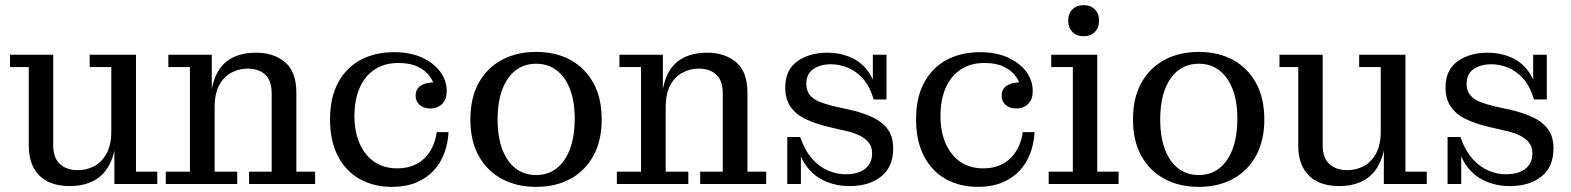

<svg xmlns="http://www.w3.org/2000/svg" viewBox="-20 -716 6114 747"><path d="M250 8Q204 8 168.5 -8.5Q133 -25 112.5 -60.5Q92 -96 92 -151V-455H19V-503H187V-151Q187 -102 213 -78Q239 -54 283 -54Q317 -54 346.5 -69.5Q376 -85 394.5 -118.5Q413 -152 413 -205L432 -206Q432 -134 411 -86.5Q390 -39 349.5 -15.5Q309 8 250 8ZM425 0V-167L413 -165V-455H329V-503H509V-48H592V0Z M949 0V-48H1037V-352Q1037 -402 1012 -425.5Q987 -449 943 -449Q910 -449 880.5 -433.5Q851 -418 833 -385Q815 -352 815 -298H798Q798 -370 818 -417.5Q838 -465 878 -488Q918 -511 977 -511Q1045 -511 1089 -474Q1133 -437 1133 -355V-48H1206V0ZM625 0V-48H719V-455H635V-503H804V-347L815 -349V-48H903V0Z M1505 11Q1434 11 1379.5 -19.5Q1325 -50 1294.5 -109Q1264 -168 1264 -252Q1264 -336 1295.5 -394.5Q1327 -453 1383 -483Q1439 -513 1513 -513L1530 -471Q1476 -471 1437.5 -445.5Q1399 -420 1379 -373.5Q1359 -327 1359 -264Q1359 -203 1379.5 -157Q1400 -111 1437 -86Q1474 -61 1525 -61Q1562 -61 1590 -73Q1618 -85 1636.5 -105.5Q1655 -126 1665.5 -151Q1676 -176 1679 -202H1725Q1723 -159 1708.5 -120Q1694 -81 1667 -52Q1640 -23 1599.5 -6Q1559 11 1505 11ZM1654 -294Q1628 -294 1612.5 -308Q1597 -322 1597 -344Q1597 -371 1619 -384Q1641 -397 1675 -395L1673 -366Q1670 -393 1653.5 -417Q1637 -441 1606.5 -456Q1576 -471 1530 -471L1513 -513Q1577 -513 1623 -491.5Q1669 -470 1693.5 -436Q1718 -402 1718 -362Q1718 -330 1700.5 -312Q1683 -294 1654 -294Z M2066 11Q1990 11 1932.5 -20Q1875 -51 1842.5 -109.5Q1810 -168 1810 -251Q1810 -335 1842.5 -393.5Q1875 -452 1932.5 -483Q1990 -514 2066 -514Q2142 -514 2199 -483Q2256 -452 2288.5 -393.5Q2321 -335 2321 -251Q2321 -168 2288.5 -109.5Q2256 -51 2199 -20Q2142 11 2066 11ZM2066 -35Q2112 -35 2145.5 -61Q2179 -87 2197.5 -136Q2216 -185 2216 -255Q2216 -322 2197.5 -369.5Q2179 -417 2145.5 -442.5Q2112 -468 2066 -468Q2020 -468 1986.5 -442.5Q1953 -417 1934.5 -368.5Q1916 -320 1916 -251Q1916 -183 1934.5 -134.5Q1953 -86 1986.5 -60.5Q2020 -35 2066 -35Z M2704 0V-48H2792V-352Q2792 -402 2767 -425.5Q2742 -449 2698 -449Q2665 -449 2635.5 -433.5Q2606 -418 2588 -385Q2570 -352 2570 -298H2553Q2553 -370 2573 -417.5Q2593 -465 2633 -488Q2673 -511 2732 -511Q2800 -511 2844 -474Q2888 -437 2888 -355V-48H2961V0ZM2380 0V-48H2474V-455H2390V-503H2559V-347L2570 -349V-48H2658V0Z M3285 8Q3233 8 3188.5 -12Q3144 -32 3114.5 -74Q3085 -116 3077 -183H3093Q3112 -129 3140.5 -97.5Q3169 -66 3202.5 -52Q3236 -38 3269 -38Q3319 -38 3346 -59.5Q3373 -81 3373 -120Q3373 -146 3358.5 -163Q3344 -180 3319.5 -191Q3295 -202 3265 -208L3205 -222Q3153 -234 3114.5 -252.5Q3076 -271 3055.5 -301Q3035 -331 3035 -376Q3035 -444 3082 -477.5Q3129 -511 3199 -511Q3247 -511 3289.5 -493Q3332 -475 3360 -435Q3388 -395 3394 -329H3379Q3364 -381 3336.5 -411Q3309 -441 3276.5 -453.5Q3244 -466 3214 -466Q3171 -466 3144 -447Q3117 -428 3117 -390Q3117 -363 3131 -346Q3145 -329 3169.5 -319.5Q3194 -310 3223 -303L3282 -290Q3332 -279 3371 -261.5Q3410 -244 3432.5 -215Q3455 -186 3455 -138Q3455 -67 3408.5 -29.5Q3362 8 3285 8ZM3043 0V-183H3077L3096 -153V0ZM3394 -329 3376 -359V-503H3429V-329Z M3785 11Q3714 11 3659.5 -19.5Q3605 -50 3574.5 -109Q3544 -168 3544 -252Q3544 -336 3575.5 -394.5Q3607 -453 3663 -483Q3719 -513 3793 -513L3810 -471Q3756 -471 3717.5 -445.5Q3679 -420 3659 -373.5Q3639 -327 3639 -264Q3639 -203 3659.5 -157Q3680 -111 3717 -86Q3754 -61 3805 -61Q3842 -61 3870 -73Q3898 -85 3916.5 -105.5Q3935 -126 3945.5 -151Q3956 -176 3959 -202H4005Q4003 -159 3988.5 -120Q3974 -81 3947 -52Q3920 -23 3879.5 -6Q3839 11 3785 11ZM3934 -294Q3908 -294 3892.5 -308Q3877 -322 3877 -344Q3877 -371 3899 -384Q3921 -397 3955 -395L3953 -366Q3950 -393 3933.5 -417Q3917 -441 3886.5 -456Q3856 -471 3810 -471L3793 -513Q3857 -513 3903 -491.5Q3949 -470 3973.5 -436Q3998 -402 3998 -362Q3998 -330 3980.5 -312Q3963 -294 3934 -294Z M4060 0V-48H4154V-455H4070V-503H4249V-48H4332V0ZM4196 -575Q4169 -575 4152.5 -591.5Q4136 -608 4136 -635.7Q4136 -663.4 4152.5 -679.7Q4169.1 -696 4196 -696Q4223 -696 4239.5 -679.7Q4256 -663.4 4256 -635.7Q4256 -608 4239.5 -591.5Q4222.9 -575 4196 -575Z M4644 11Q4568 11 4510.5 -20Q4453 -51 4420.5 -109.5Q4388 -168 4388 -251Q4388 -335 4420.5 -393.5Q4453 -452 4510.5 -483Q4568 -514 4644 -514Q4720 -514 4777 -483Q4834 -452 4866.5 -393.5Q4899 -335 4899 -251Q4899 -168 4866.5 -109.5Q4834 -51 4777 -20Q4720 11 4644 11ZM4644 -35Q4690 -35 4723.5 -61Q4757 -87 4775.5 -136Q4794 -185 4794 -255Q4794 -322 4775.5 -369.5Q4757 -417 4723.5 -442.5Q4690 -468 4644 -468Q4598 -468 4564.5 -442.5Q4531 -417 4512.5 -368.5Q4494 -320 4494 -251Q4494 -183 4512.5 -134.5Q4531 -86 4564.5 -60.5Q4598 -35 4644 -35Z M5189 8Q5143 8 5107.5 -8.5Q5072 -25 5051.5 -60.5Q5031 -96 5031 -151V-455H4958V-503H5126V-151Q5126 -102 5152 -78Q5178 -54 5222 -54Q5256 -54 5285.5 -69.5Q5315 -85 5333.5 -118.5Q5352 -152 5352 -205L5371 -206Q5371 -134 5350 -86.5Q5329 -39 5288.5 -15.5Q5248 8 5189 8ZM5364 0V-167L5352 -165V-455H5268V-503H5448V-48H5531V0Z M5854 8Q5802 8 5757.5 -12Q5713 -32 5683.5 -74Q5654 -116 5646 -183H5662Q5681 -129 5709.5 -97.5Q5738 -66 5771.5 -52Q5805 -38 5838 -38Q5888 -38 5915 -59.5Q5942 -81 5942 -120Q5942 -146 5927.5 -163Q5913 -180 5888.5 -191Q5864 -202 5834 -208L5774 -222Q5722 -234 5683.5 -252.5Q5645 -271 5624.5 -301Q5604 -331 5604 -376Q5604 -444 5651 -477.5Q5698 -511 5768 -511Q5816 -511 5858.5 -493Q5901 -475 5929 -435Q5957 -395 5963 -329H5948Q5933 -381 5905.5 -411Q5878 -441 5845.5 -453.5Q5813 -466 5783 -466Q5740 -466 5713 -447Q5686 -428 5686 -390Q5686 -363 5700 -346Q5714 -329 5738.5 -319.5Q5763 -310 5792 -303L5851 -290Q5901 -279 5940 -261.5Q5979 -244 6001.5 -215Q6024 -186 6024 -138Q6024 -67 5977.5 -29.5Q5931 8 5854 8ZM5612 0V-183H5646L5665 -153V0ZM5963 -329 5945 -359V-503H5998V-329Z"/></svg>

Font: Montagu Slab
Style: Bold
Weight: 700
Designer: Florian Karsten
Foundry: Florian Karsten
Version: Version 1.000